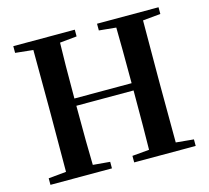

<svg xmlns="http://www.w3.org/2000/svg" viewBox="-104 -847 1055 969"><g transform="rotate(-15 423.5 -362.5)"><path d="M43.9 0V-34.2L136.7 -43Q137.7 -139.6 137.7 -337.9V-385.7Q137.7 -582 136.7 -679.7L43.9 -689.5V-724.6H365.2V-689.5L276.4 -680.7Q273.4 -585 273.4 -389.6H572.3Q572.3 -584 570.3 -680.7L481.4 -689.5V-724.6H802.7V-689.5L710 -680.7Q709 -583 709 -385.7V-337.9Q709 -140.6 710 -43L802.7 -34.2V0H481.4V-34.2L570.3 -42Q572.3 -138.7 572.3 -351.6H273.4Q273.4 -139.6 276.4 -42L365.2 -34.2V0Z"/></g></svg>

Font: Bpmf GenRyu Min B
Style: B
Weight: 700
Foundry: But Ko
Version: Version 1.320